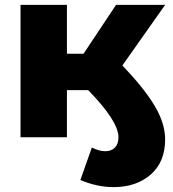

<svg xmlns="http://www.w3.org/2000/svg" viewBox="-20 -562 707 786"><path d="M481 -294Q570 -201 613 -129Q656 -57 656 9Q656 101 597 152.5Q538 204 445 204Q378 204 309 175L356 42Q386 57 411 57Q436 57 450.5 42Q465 27 465 0Q465 -66 341 -193H254V0H64V-542H254V-342H322L455 -542H656Z"/></svg>

Font: CMG Sans ExtraBold
Style: Regular
Weight: 800
Designer: Julieta Ulanovsky
Foundry: Julieta Ulanovsky
Version: Version 7.200